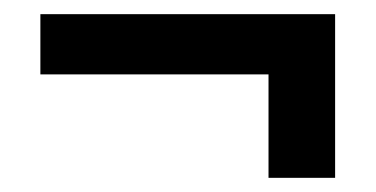

<svg xmlns="http://www.w3.org/2000/svg" viewBox="-20 -360 531 271"><path d="M359 -109V-255H37V-340H453V-109Z"/></svg>

Font: Rokkitt
Style: Bold
Weight: 700
Designer: Vernon Adams
Foundry: Vernon Adams
Version: Version 3.103